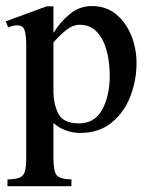

<svg xmlns="http://www.w3.org/2000/svg" viewBox="-22 -437 512 651"><path d="M440.9 -223.6Q440.9 -163.6 419.7 -109.4Q398.4 -55.2 356 -20.8Q313.5 13.7 249 13.7Q224.6 13.7 200.7 4.9Q176.8 -3.9 159.2 -20V98.6Q159.2 141.6 169.4 156Q179.7 170.4 220.2 171.4V194.3H3.4V171.4Q32.2 170.9 45.7 164.6Q59.1 158.2 63 142.3Q66.9 126.5 66.9 97.2V-283.7Q66.9 -316.9 61.5 -334Q56.2 -351.1 36.1 -351.1Q21 -351.1 5.9 -343.8L-2.4 -364.7L136.2 -415.5H159.2V-325.2Q183.1 -363.8 215.6 -390.1Q248 -416.5 289.6 -416.5Q337.9 -416.5 371.6 -388.7Q405.3 -360.8 423.1 -316.7Q440.9 -272.5 440.9 -223.6ZM350.1 -180.7Q350.1 -208 345.5 -238Q340.8 -268.1 329.3 -294.2Q317.9 -320.3 297.9 -336.7Q277.8 -353 247.1 -353Q225.6 -353 203.9 -336.2Q182.1 -319.3 159.2 -293V-130.4Q159.2 -84 176 -51.3Q192.9 -18.6 245.6 -18.6Q299.3 -18.6 324.7 -65.7Q350.1 -112.8 350.1 -180.7Z"/></svg>

Font: Scheherazade New Medium
Style: Regular
Weight: 500
Designer: SIL International
Foundry: SIL International
Version: Version 4.000